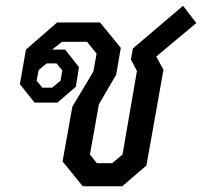

<svg xmlns="http://www.w3.org/2000/svg" viewBox="-20 -646 701 666"><path d="M197 -86 231 -276 304 -398 315 -460 282 -501H195L161 -474H206L254 -413L243 -345L179 -290H100L49 -354L70 -474L178 -568H327L399 -480L383 -387L323 -284L292 -110L316 -80H369L405 -110L455 -400L434 -440L441 -478L615 -626L661 -566L522 -450L547 -404L488 -72L404 0H267ZM161 -342 190 -366 196 -402 176 -426H142L114 -403L107 -366L127 -342Z"/></svg>

Font: Chakra Petch Medium
Style: Italic
Weight: 500
Italic angle: -10°
Designer: Katatrad Aksorn Co.,Ltd.
Foundry: Cadson Demak Co.,Ltd.
Version: Version 1.000; ttfautohint (v1.6)